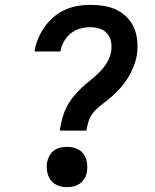

<svg xmlns="http://www.w3.org/2000/svg" viewBox="-20 -763 640 791"><path d="M226 -225Q230 -249 236 -272.5Q242 -296 253 -318.5Q264 -341 279.5 -361Q295 -381 313.5 -398.5Q332 -416 352 -432Q372 -448 390 -466Q408 -484 421 -506Q434 -528 438 -551Q441 -572 437.5 -591.5Q434 -611 421.5 -625Q409 -639 390.5 -645Q372 -651 351 -651Q331 -651 309.5 -645Q288 -639 271 -625Q254 -611 243 -591.5Q232 -572 229 -551H122Q126 -577 136.5 -602.5Q147 -628 163 -651Q179 -674 200.5 -692.5Q222 -711 247.5 -722.5Q273 -734 299.5 -738.5Q326 -743 352 -743Q381 -743 408.5 -738.5Q436 -734 460 -722.5Q484 -711 503 -691.5Q522 -672 532.5 -647.5Q543 -623 545.5 -594.5Q548 -566 544 -537Q541 -519 535 -501.5Q529 -484 520.5 -466.5Q512 -449 501 -433Q490 -417 477 -402Q464 -387 449.5 -373.5Q435 -360 419.5 -348Q404 -336 388.5 -323.5Q373 -311 361.5 -295.5Q350 -280 344.5 -262Q339 -244 336 -225ZM256 8Q236 8 218 1Q200 -6 189 -21Q178 -36 174.5 -55.5Q171 -75 174 -95Q177 -109 184 -122Q191 -135 203 -143.5Q215 -152 229 -155Q243 -158 256 -158Q276 -158 294.5 -151Q313 -144 324 -129Q335 -114 338 -94.5Q341 -75 338 -55Q336 -41 328.5 -28.5Q321 -16 309 -7Q297 2 283 5Q269 8 256 8Z"/></svg>

Font: Iosevka Etoile Semibold
Style: Italic
Weight: 600
Italic angle: -9°
Designer: Belleve Invis
Foundry: Belleve Invis
Version: Version 22.1.2; ttfautohint (v1.8.4)